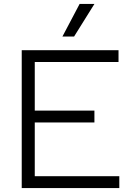

<svg xmlns="http://www.w3.org/2000/svg" viewBox="-20 -952 690 972"><path d="M90 0V-698H580V-638H156V-392H458V-332H156V-60H584V0ZM296 -767 383 -932H458L355 -767Z"/></svg>

Font: Azeret Mono Thin ExtraLight
Style: Regular
Weight: 250
Version: Version 1.002